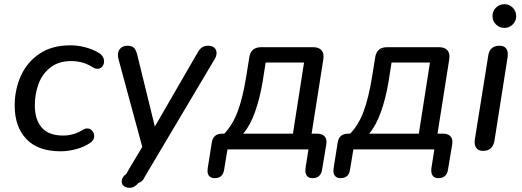

<svg xmlns="http://www.w3.org/2000/svg" viewBox="-20 -712 2487 915"><path d="M50 -209Q50 -284 79 -349.5Q108 -415 167.5 -455.5Q227 -496 315 -496Q351 -496 387 -486.5Q423 -477 449 -461Q463 -453 469.5 -442Q476 -431 476 -420Q476 -405 467 -394.5Q458 -384 444 -384Q435 -384 424 -390Q378 -421 319 -421Q260 -421 221 -391Q182 -361 164 -313Q146 -265 146 -210Q146 -142 179 -104Q212 -66 281 -66Q332 -66 378 -95Q386 -100 396 -100Q409 -100 419 -89Q429 -78 429 -64Q429 -43 408 -30Q382 -12 343.5 -1.5Q305 9 269 9Q161 9 105.5 -49.5Q50 -108 50 -209Z M560 154Q560 138 573 124Q581 120 585 112L590 102L658 -12L545 -429Q542 -440 542 -450Q542 -470 554.5 -482Q567 -494 588 -494Q608 -494 618 -484.5Q628 -475 634 -451L718 -109L921 -460Q931 -478 942.5 -486Q954 -494 972 -494Q991 -494 1001.5 -484.5Q1012 -475 1012 -460Q1012 -445 1004 -432L672 127L666 138Q656 156 641 159Q629 172 619.5 177.5Q610 183 599 183Q580 183 570 174.5Q560 166 560 154Z M969 103Q969 94 970 89L989 -31Q995 -75 1039 -75H1049Q1089 -117 1113 -181.5Q1137 -246 1153 -345L1168 -438Q1175 -487 1224 -487H1473Q1496 -487 1509 -475.5Q1522 -464 1522 -443Q1522 -435 1521 -430L1465 -75H1491Q1516 -75 1527.5 -61.5Q1539 -48 1535 -24L1515 96Q1509 137 1469 137Q1450 137 1441.5 124.5Q1433 112 1436 89L1450 0H1064L1048 97Q1042 137 1003 137Q987 137 978 128Q969 119 969 103ZM1376 -75 1429 -414H1246L1232 -325Q1219 -245 1195.5 -179Q1172 -113 1139 -75Z M1569 103Q1569 94 1570 89L1589 -31Q1595 -75 1639 -75H1649Q1689 -117 1713 -181.5Q1737 -246 1753 -345L1768 -438Q1775 -487 1824 -487H2073Q2096 -487 2109 -475.5Q2122 -464 2122 -443Q2122 -435 2121 -430L2065 -75H2091Q2116 -75 2127.5 -61.5Q2139 -48 2135 -24L2115 96Q2109 137 2069 137Q2050 137 2041.5 124.5Q2033 112 2036 89L2050 0H1664L1648 97Q1642 137 1603 137Q1587 137 1578 128Q1569 119 1569 103ZM1976 -75 2029 -414H1846L1832 -325Q1819 -245 1795.5 -179Q1772 -113 1739 -75Z M2243 -48 2307 -448Q2314 -494 2361 -494Q2380 -494 2390 -483.5Q2400 -473 2400 -453Q2400 -444 2399 -439L2336 -39Q2327 7 2282 7Q2260 7 2249.5 -7.5Q2239 -22 2243 -48ZM2327 -635Q2327 -659 2343.5 -675.5Q2360 -692 2384 -692Q2407 -692 2423.5 -675.5Q2440 -659 2440 -635Q2440 -612 2423.5 -595.5Q2407 -579 2384 -579Q2360 -579 2343.5 -595.5Q2327 -612 2327 -635Z"/></svg>

Font: SN Pro
Style: Italic
Weight: 400
Italic angle: -9°
Designer: Tobias Whetton
Foundry: Supernotes
Version: Version 1.003